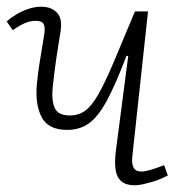

<svg xmlns="http://www.w3.org/2000/svg" viewBox="-22 -538 542 572"><path d="M-2 -474Q10 -485 26.5 -495Q43 -505 62.5 -511.5Q82 -518 101 -518Q131 -518 148 -500Q165 -482 158 -442Q155 -422 151.5 -401Q148 -380 145 -359Q142 -338 139.5 -317.5Q137 -297 135 -278Q131 -239 141 -216.5Q151 -194 186 -194Q212 -194 231.5 -208Q251 -222 270.5 -256Q290 -290 315.5 -350Q341 -410 380 -504H419L372 -70Q370 -50 376 -38.5Q382 -27 399 -27Q410 -27 427 -32Q444 -37 467 -46L478 -15Q470 -11 457.5 -5.5Q445 0 431 4Q417 8 403.5 11Q390 14 379 14Q354 14 340 2.5Q326 -9 322.5 -31.5Q319 -54 323 -87L360 -371L355 -372Q323 -288 297 -239.5Q271 -191 243.5 -171Q216 -151 178 -151Q121 -151 101.5 -190Q82 -229 88 -289Q89 -300 91.5 -320Q94 -340 99 -369.5Q104 -399 110 -437Q113 -457 108 -466.5Q103 -476 84 -476Q68 -476 52 -469Q36 -462 16 -448Z"/></svg>

Font: Literata 18pt ExtraLight
Style: Italic
Weight: 250
Italic angle: -2°
Designer: Latin by Veronika Burian and Jose Scaglione. Greek by Irene Vlachou. Cyrillic by Vera Evstafieva
Foundry: TypeTogether
Version: Version 3.103;gftools[0.9.29]